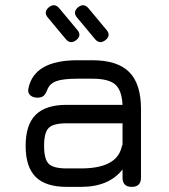

<svg xmlns="http://www.w3.org/2000/svg" viewBox="-20 -729 660 749"><path d="M278 -573Q255 -555 237 -576L167 -660Q148 -682 171 -701Q193 -718 211 -697L281 -613Q300 -591 278 -573ZM392 -573Q369 -555 351 -576L281 -660Q262 -682 285 -701Q307 -718 325 -697L395 -613Q414 -591 392 -573ZM240 0Q158 0 119 -39Q80 -78 80 -160Q80 -242 119 -281Q158 -320 240 -320H458Q455 -378 429 -400Q403 -422 340 -422H282Q226 -422 200 -412.5Q174 -403 165 -380Q158 -362 150 -355Q142 -348 126 -348Q108 -348 97.5 -358Q87 -368 91 -385Q114 -494 282 -494H340Q438 -494 484 -448Q530 -402 530 -304V-36Q530 0 494 0Q458 0 458 -36V-68Q405 0 296 0ZM296 -72Q433 -72 454 -153Q456 -161 458 -165V-248H240Q188 -248 170 -230Q152 -212 152 -160Q152 -108 170 -90Q188 -72 240 -72Z"/></svg>

Font: Jura SemiBold
Style: Regular
Weight: 600
Designer: Daniel Johnson, Alexei Vanyashin
Foundry: Daniel Johnson
Version: Version 5.103